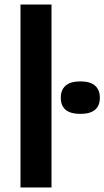

<svg xmlns="http://www.w3.org/2000/svg" viewBox="-20 -828 461 848"><path d="M70.5 0V-808H207.5V0ZM335 -325Q248.5 -325 248.5 -396.5Q248.5 -431 269.8 -449.8Q291 -468.5 335 -468.5Q378.5 -468.5 399.8 -449.8Q421 -431 421 -396.5Q421 -325 335 -325Z"/></svg>

Font: Encode Sans SmExp SmBold
Style: Regular
Weight: 600
Width: 6
Designer: Multiple Designers
Foundry: Impallari Type
Version: Version 3.002; ttfautohint (v1.8.3) -l 8 -r 50 -G 200 -x 14 